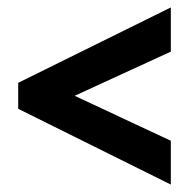

<svg xmlns="http://www.w3.org/2000/svg" viewBox="-20 -617 513 517"><path d="M440 -120 29 -324V-394L440 -597V-478L181 -359L440 -238Z"/></svg>

Font: Noto Sans Arabic ExtCond
Style: Bold
Weight: 700
Width: 2
Designer: Monotype Design Team, Nadine Chahine, Nizar Qandah and Khaled Hosny
Foundry: Monotype Imaging Inc.
Version: Version 2.012; ttfautohint (v1.8.4.7-5d5b)